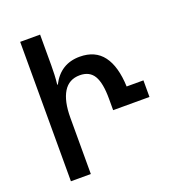

<svg xmlns="http://www.w3.org/2000/svg" viewBox="-130 -819 850 924"><g transform="rotate(-20 295.0 -357.0)"><path d="M76 0V-714H178V-556Q178 -534 177 -509.5Q176 -485 173 -459H176Q222 -549 320 -549Q399 -549 439.5 -495Q480 -441 484 -337H570V-252H384V-311Q384 -391 362 -428Q340 -465 290 -465Q234 -465 206 -419Q178 -373 178 -288V0Z"/></g></svg>

Font: Noto Sans Georgian Condensed Medium
Style: Regular
Weight: 500
Width: 3
Designer: Monotype Design Team, Akaki Razmadze
Foundry: Google LLC
Version: Version 2.005; ttfautohint (v1.8.4.7-5d5b)